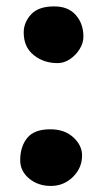

<svg xmlns="http://www.w3.org/2000/svg" viewBox="-20 -572 334 609"><path d="M162.4 -371.8Q118.8 -371.8 87 -397.2Q55.2 -422.6 55.2 -469.1Q55.2 -500.6 78.4 -526.1Q101.6 -551.7 151.8 -551.7Q196.7 -551.7 220.6 -524.1Q244.6 -496.6 244.6 -455.8Q244.6 -435.6 232.7 -416.4Q220.9 -397.2 202.1 -384.5Q183.2 -371.8 162.4 -371.8ZM141.3 17.8Q100.6 17.8 72.3 -5.8Q44.1 -29.3 44.1 -63.8Q44.1 -106.9 66.3 -134.4Q88.6 -161.9 139.2 -161.9Q185 -161.9 212.7 -136.3Q240.3 -110.8 240.3 -79.2Q240.3 -39.3 211.3 -10.8Q182.3 17.8 141.3 17.8Z"/></svg>

Font: Playpen Sans Hebrew
Style: Regular
Weight: 400
Designer: Tom Grace, Laura Meseguer, Veronika Burian, José Scaglione
Foundry: TypeTogether
Version: Version 2.000